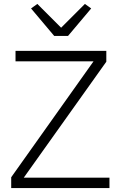

<svg xmlns="http://www.w3.org/2000/svg" viewBox="-20 -957 610 977"><path d="M326 -774H256L138 -914L170 -937L291 -816L412 -937L444 -914ZM537 -53V0H37V-55L456 -645H59V-698H521V-643L101 -53Z"/></svg>

Font: IBM Plex Sans Light
Style: Regular
Weight: 300
Designer: Mike Abbink, Paul van der Laan, Pieter van Rosmalen
Foundry: Bold Monday
Version: Version 3.0